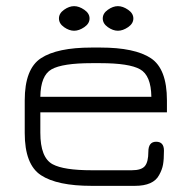

<svg xmlns="http://www.w3.org/2000/svg" viewBox="-20 -605 618 625"><path d="M171.9 -544.9Q171.9 -561.5 188.5 -573.2Q205.1 -585 221.2 -585Q237.3 -585 254.4 -573.2Q271.5 -561.5 271.5 -544.9Q271.5 -528.3 254.4 -516.6Q237.3 -504.9 221.2 -504.9Q205.1 -504.9 188.5 -516.6Q171.9 -528.3 171.9 -544.9ZM314.5 -544.9Q314.5 -561.5 331.1 -573.2Q347.7 -585 363.8 -585Q379.9 -585 397 -573.2Q414.1 -561.5 414.1 -544.9Q414.1 -528.3 397 -516.6Q379.9 -504.9 363.8 -504.9Q347.7 -504.9 331.1 -516.6Q314.5 -528.3 314.5 -544.9ZM523.4 -278.3V-239.3H111.3V-172.9Q111.3 -91.8 151.4 -70.3Q187.5 -50.8 278.3 -50.8H409.2Q440.4 -50.8 451.7 -64.5Q462.9 -78.1 462.9 -110.8Q462.9 -143.6 488.3 -143.6Q513.7 -143.6 513.7 -114.7Q513.7 -85.9 510.7 -69.3Q507.8 -52.7 498 -35.2Q479.5 0 418.9 0Q417 0 416 0H278.3Q166 0 113.3 -34.7Q60.5 -69.3 60.5 -171.9V-278.3Q60.5 -380.9 113.3 -415.5Q166 -450.2 278.3 -450.2H306.6Q418.9 -450.2 471.2 -415.5Q523.4 -380.9 523.4 -278.3ZM306.6 -399.4H278.3Q183.6 -399.4 147.9 -379.4Q112.3 -359.4 111.3 -290H472.7Q471.7 -359.4 436 -379.4Q400.4 -399.4 306.6 -399.4Z"/></svg>

Font: Jura
Style: Book
Weight: 400
Version: Version 2.5